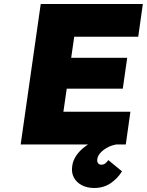

<svg xmlns="http://www.w3.org/2000/svg" viewBox="-20 -720 732 957"><path d="M83 0 183 -700H692L669 -537H350L296 -163H630L607 0ZM217 -278 239 -432H614L592 -278ZM450 217Q414 217 387.5 203Q361 189 348 164.5Q335 140 340 108Q343 82 358.5 58Q374 34 399.5 14Q425 -6 459.5 -22.5Q494 -39 534 -49L560 0Q536 4 515 15.5Q494 27 480.5 42Q467 57 465 73Q463 85 468.5 93Q474 101 485 101Q496 101 503.5 95.5Q511 90 520 78L588 134Q566 170 531 193.5Q496 217 450 217Z"/></svg>

Font: Lexend ExtBd
Style: Italic
Weight: 800
Italic angle: -8.13011°
Designer: Bonnie Shaver-Troup, Thomas Jockin
Foundry: Lexend
Version: Version 1.007